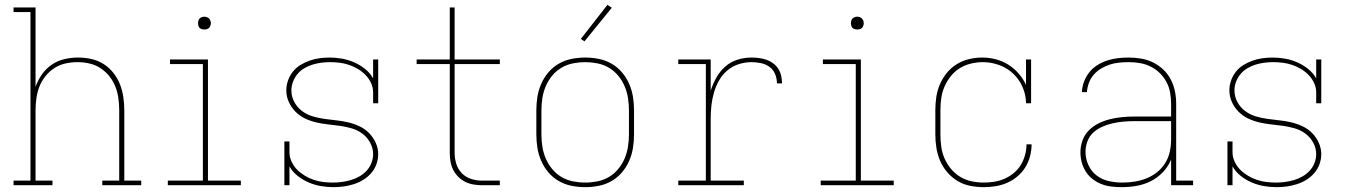

<svg xmlns="http://www.w3.org/2000/svg" viewBox="-20 -766 5590 794"><path d="M36 0V-19H106V-716H36V-735H127V-407Q137 -435 153.5 -458.5Q170 -482 194 -498.5Q218 -515 246.5 -521.5Q275 -528 303 -528Q331 -528 358 -522Q385 -516 408 -501.5Q431 -487 448.5 -465Q466 -443 476 -417.5Q486 -392 490 -364.5Q494 -337 494 -310V-19H564V0H403V-19H473V-310Q473 -335 469.5 -360Q466 -385 457 -408Q448 -431 432 -451Q416 -471 395 -484.5Q374 -498 349.5 -503.5Q325 -509 300 -509Q275 -509 250.5 -503.5Q226 -498 205 -484.5Q184 -471 168 -451Q152 -431 143 -408Q134 -385 130.5 -360Q127 -335 127 -310V-19H197V0Z M674 0V-19H819V-501H683V-520H840V-19H976V0ZM825 -644Q820 -644 814.5 -645.5Q809 -647 805.5 -650.5Q802 -654 800.5 -659.5Q799 -665 799 -670Q799 -675 800.5 -680.5Q802 -686 805.5 -689.5Q809 -693 814.5 -695Q820 -697 825 -697Q830 -697 835.5 -695Q841 -693 844.5 -689.5Q848 -686 850 -680.5Q852 -675 852 -670Q852 -665 850 -659.5Q848 -654 844.5 -650.5Q841 -647 835.5 -645.5Q830 -644 825 -644Z M1359 8Q1333 8 1307 3.5Q1281 -1 1256.5 -11.5Q1232 -22 1211 -38.5Q1190 -55 1177 -78V0H1156V-181H1177V-136Q1177 -116 1186 -97Q1195 -78 1209 -64Q1223 -50 1240.5 -39.5Q1258 -29 1277 -22.5Q1296 -16 1316 -13.5Q1336 -11 1356 -11Q1375 -11 1394 -13.5Q1413 -16 1431.5 -21.5Q1450 -27 1466.5 -36.5Q1483 -46 1496 -60Q1509 -74 1516 -92Q1523 -110 1523 -129Q1523 -153 1511 -175.5Q1499 -198 1479 -213Q1459 -228 1435 -235Q1411 -242 1386.5 -245.5Q1362 -249 1337.5 -251.5Q1313 -254 1289 -259.5Q1265 -265 1242.5 -275.5Q1220 -286 1202.5 -303.5Q1185 -321 1174.5 -344Q1164 -367 1164 -392Q1164 -413 1171 -433Q1178 -453 1191 -469.5Q1204 -486 1222 -497Q1240 -508 1259.5 -515Q1279 -522 1300 -525Q1321 -528 1342 -528Q1368 -528 1394 -523.5Q1420 -519 1444 -508.5Q1468 -498 1489 -481.5Q1510 -465 1523 -442V-520H1544V-339H1523V-384Q1523 -404 1514.5 -422.5Q1506 -441 1492 -455.5Q1478 -470 1460.5 -480.5Q1443 -491 1424 -497.5Q1405 -504 1385 -506.5Q1365 -509 1345 -509Q1326 -509 1307.5 -506.5Q1289 -504 1271.5 -498.5Q1254 -493 1238 -483.5Q1222 -474 1210 -459.5Q1198 -445 1191.5 -427.5Q1185 -410 1185 -392Q1185 -367 1197 -344.5Q1209 -322 1229 -307Q1249 -292 1272.5 -285Q1296 -278 1320.5 -274.5Q1345 -271 1369.5 -268.5Q1394 -266 1418 -260.5Q1442 -255 1465 -244.5Q1488 -234 1505.5 -216.5Q1523 -199 1533.5 -176Q1544 -153 1544 -129Q1544 -107 1536.5 -86.5Q1529 -66 1515 -50Q1501 -34 1482.5 -22.5Q1464 -11 1443.5 -4.5Q1423 2 1402 5Q1381 8 1359 8Z M1974 0Q1956 0 1938 -3Q1920 -6 1904 -14Q1888 -22 1875 -35Q1862 -48 1854 -64Q1846 -80 1843 -98Q1840 -116 1840 -134V-501H1703V-520H1840V-735H1860V-520H2047V-501H1860V-134Q1860 -111 1867 -88.5Q1874 -66 1890 -49.5Q1906 -33 1928.5 -26Q1951 -19 1974 -19H2047V0Z M2400 8Q2372 8 2344 2.5Q2316 -3 2291.5 -17Q2267 -31 2248.5 -52.5Q2230 -74 2218.5 -100Q2207 -126 2202.5 -154Q2198 -182 2198 -210V-310Q2198 -338 2202.5 -366Q2207 -394 2218.5 -420Q2230 -446 2248.5 -467.5Q2267 -489 2291.5 -503Q2316 -517 2344 -522.5Q2372 -528 2400 -528Q2428 -528 2456 -522.5Q2484 -517 2508.5 -503Q2533 -489 2551.5 -467.5Q2570 -446 2581.5 -420Q2593 -394 2597.5 -366Q2602 -338 2602 -310V-210Q2602 -182 2597.5 -154Q2593 -126 2581.5 -100Q2570 -74 2551.5 -52.5Q2533 -31 2508.5 -17Q2484 -3 2456 2.5Q2428 8 2400 8ZM2400 -11Q2425 -11 2450.5 -16Q2476 -21 2498 -34Q2520 -47 2536.5 -67Q2553 -87 2563 -110.5Q2573 -134 2577 -159.5Q2581 -185 2581 -210V-310Q2581 -335 2577 -360.5Q2573 -386 2563 -409.5Q2553 -433 2536.5 -453Q2520 -473 2498 -486Q2476 -499 2450.5 -504Q2425 -509 2400 -509Q2375 -509 2349.5 -504Q2324 -499 2302 -486Q2280 -473 2263.5 -453Q2247 -433 2237 -409.5Q2227 -386 2223 -360.5Q2219 -335 2219 -310V-210Q2219 -185 2223 -159.5Q2227 -134 2237 -110.5Q2247 -87 2263.5 -67Q2280 -47 2302 -34Q2324 -21 2349.5 -16Q2375 -11 2400 -11ZM2397 -595 2382 -605 2492 -746 2510 -734Z M2785 0V-19H2899V-501H2785V-520H2919V-391Q2928 -419 2942.5 -445Q2957 -471 2979 -490.5Q3001 -510 3029.5 -519Q3058 -528 3088 -528Q3103 -528 3119 -526Q3135 -524 3149.5 -519Q3164 -514 3177 -504.5Q3190 -495 3198.5 -481.5Q3207 -468 3210.5 -452.5Q3214 -437 3214 -421H3193Q3193 -441 3185.5 -459.5Q3178 -478 3162 -489.5Q3146 -501 3126.5 -505Q3107 -509 3088 -509Q3061 -509 3034.5 -500.5Q3008 -492 2987.5 -474.5Q2967 -457 2953.5 -433Q2940 -409 2932.5 -383Q2925 -357 2922 -330Q2919 -303 2919 -276V-19H3056V0Z M3374 0V-19H3519V-501H3383V-520H3540V-19H3676V0ZM3525 -644Q3520 -644 3514.5 -645.5Q3509 -647 3505.5 -650.5Q3502 -654 3500.5 -659.5Q3499 -665 3499 -670Q3499 -675 3500.5 -680.5Q3502 -686 3505.5 -689.5Q3509 -693 3514.5 -695Q3520 -697 3525 -697Q3530 -697 3535.5 -695Q3541 -693 3544.5 -689.5Q3548 -686 3550 -680.5Q3552 -675 3552 -670Q3552 -665 3550 -659.5Q3548 -654 3544.5 -650.5Q3541 -647 3535.5 -645.5Q3530 -644 3525 -644Z M4048 8Q4020 8 3992 2.5Q3964 -3 3940 -17.5Q3916 -32 3897.5 -53.5Q3879 -75 3868 -100.5Q3857 -126 3852.5 -154Q3848 -182 3848 -210V-310Q3848 -338 3852 -365Q3856 -392 3867 -417.5Q3878 -443 3895.5 -464.5Q3913 -486 3936.5 -500.5Q3960 -515 3987 -521.5Q4014 -528 4042 -528Q4070 -528 4097.5 -521Q4125 -514 4149 -499Q4173 -484 4192 -462.5Q4211 -441 4223 -415V-520H4244V-339H4223Q4223 -373 4209 -405.5Q4195 -438 4170 -461.5Q4145 -485 4112 -497Q4079 -509 4045 -509Q4020 -509 3995 -503Q3970 -497 3949 -484Q3928 -471 3912 -451Q3896 -431 3886 -408Q3876 -385 3872.5 -360Q3869 -335 3869 -310V-210Q3869 -185 3872.5 -159.5Q3876 -134 3886 -111Q3896 -88 3912.5 -68Q3929 -48 3950.5 -35Q3972 -22 3997 -16.5Q4022 -11 4048 -11Q4070 -11 4092 -14.5Q4114 -18 4134.5 -27Q4155 -36 4172.5 -50.5Q4190 -65 4201.5 -84Q4213 -103 4219 -125Q4225 -147 4225 -169H4246Q4246 -144 4239.5 -119.5Q4233 -95 4220 -74Q4207 -53 4187.5 -36.5Q4168 -20 4145 -10Q4122 0 4097.5 4Q4073 8 4048 8Z M4619 8Q4598 8 4576.5 5.5Q4555 3 4535.5 -4.5Q4516 -12 4499 -25Q4482 -38 4470.5 -56Q4459 -74 4453.5 -94.5Q4448 -115 4448 -136Q4448 -161 4456.5 -185Q4465 -209 4483 -227Q4501 -245 4523.5 -256Q4546 -267 4570 -273Q4594 -279 4619 -281.5Q4644 -284 4669 -284H4823V-336Q4823 -359 4819 -382.5Q4815 -406 4804 -426.5Q4793 -447 4776.5 -463.5Q4760 -480 4739 -490.5Q4718 -501 4694.5 -505Q4671 -509 4648 -509Q4628 -509 4608 -507Q4588 -505 4569.5 -499Q4551 -493 4533.5 -482.5Q4516 -472 4503 -457Q4490 -442 4483 -423Q4476 -404 4475 -385H4454Q4455 -407 4463 -428.5Q4471 -450 4485 -467.5Q4499 -485 4518.5 -497Q4538 -509 4559.5 -516Q4581 -523 4603 -525.5Q4625 -528 4648 -528Q4674 -528 4700 -523.5Q4726 -519 4749 -507.5Q4772 -496 4791 -478Q4810 -460 4822 -436.5Q4834 -413 4839 -387.5Q4844 -362 4844 -336V-19H4914V0H4823V-106Q4811 -77 4789 -54Q4767 -31 4739.5 -17Q4712 -3 4681 2.5Q4650 8 4619 8ZM4622 -11Q4647 -11 4672.5 -15Q4698 -19 4721.5 -28.5Q4745 -38 4765 -54Q4785 -70 4798.5 -91.5Q4812 -113 4817.5 -138.5Q4823 -164 4823 -189V-265H4669Q4647 -265 4625 -263Q4603 -261 4581 -256Q4559 -251 4538.5 -242Q4518 -233 4501.5 -218Q4485 -203 4477 -181.5Q4469 -160 4469 -138Q4469 -110 4481 -83.5Q4493 -57 4515.5 -40Q4538 -23 4566 -17Q4594 -11 4622 -11Z M5259 8Q5233 8 5207 3.5Q5181 -1 5156.5 -11.5Q5132 -22 5111 -38.5Q5090 -55 5077 -78V0H5056V-181H5077V-136Q5077 -116 5086 -97Q5095 -78 5109 -64Q5123 -50 5140.5 -39.5Q5158 -29 5177 -22.5Q5196 -16 5216 -13.5Q5236 -11 5256 -11Q5275 -11 5294 -13.5Q5313 -16 5331.5 -21.5Q5350 -27 5366.5 -36.5Q5383 -46 5396 -60Q5409 -74 5416 -92Q5423 -110 5423 -129Q5423 -153 5411 -175.5Q5399 -198 5379 -213Q5359 -228 5335 -235Q5311 -242 5286.5 -245.5Q5262 -249 5237.5 -251.5Q5213 -254 5189 -259.5Q5165 -265 5142.5 -275.5Q5120 -286 5102.5 -303.5Q5085 -321 5074.5 -344Q5064 -367 5064 -392Q5064 -413 5071 -433Q5078 -453 5091 -469.5Q5104 -486 5122 -497Q5140 -508 5159.5 -515Q5179 -522 5200 -525Q5221 -528 5242 -528Q5268 -528 5294 -523.5Q5320 -519 5344 -508.5Q5368 -498 5389 -481.5Q5410 -465 5423 -442V-520H5444V-339H5423V-384Q5423 -404 5414.5 -422.5Q5406 -441 5392 -455.5Q5378 -470 5360.5 -480.5Q5343 -491 5324 -497.5Q5305 -504 5285 -506.5Q5265 -509 5245 -509Q5226 -509 5207.5 -506.5Q5189 -504 5171.5 -498.5Q5154 -493 5138 -483.5Q5122 -474 5110 -459.5Q5098 -445 5091.5 -427.5Q5085 -410 5085 -392Q5085 -367 5097 -344.5Q5109 -322 5129 -307Q5149 -292 5172.5 -285Q5196 -278 5220.5 -274.5Q5245 -271 5269.5 -268.5Q5294 -266 5318 -260.5Q5342 -255 5365 -244.5Q5388 -234 5405.5 -216.5Q5423 -199 5433.5 -176Q5444 -153 5444 -129Q5444 -107 5436.5 -86.5Q5429 -66 5415 -50Q5401 -34 5382.5 -22.5Q5364 -11 5343.5 -4.5Q5323 2 5302 5Q5281 8 5259 8Z"/></svg>

Font: Iosevka Etoile Thin
Style: Regular
Weight: 100
Designer: Belleve Invis
Foundry: Belleve Invis
Version: Version 22.1.2; ttfautohint (v1.8.4)